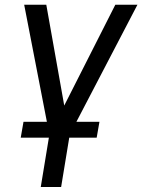

<svg xmlns="http://www.w3.org/2000/svg" viewBox="-20 -565 585 790"><path d="M79.5 -545.5 172.9 -63.9H76.7L65.3 1.4H181.1L147.7 204.5H231.5L264.9 1.4H377.8L389.2 -63.9H294.4L545.5 -545.5H454.5L244.3 -130.7L170.5 -545.5Z"/></svg>

Font: Magic Ui Pro
Style: Italic
Weight: 400
Italic angle: -9.39999°
Designer: Stefan Endress, Andreas Faust
Version: Version 1.000;FEAKit 1.0